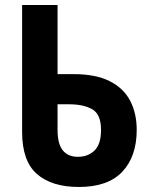

<svg xmlns="http://www.w3.org/2000/svg" viewBox="-20 -734 599 764"><path d="M294 10Q186 10 127 -41.5Q68 -93 68 -209V-714H209V-439H274Q361 -439 416.5 -411Q472 -383 498 -333Q524 -283 524 -217Q524 -112 467 -51Q410 10 294 10ZM290 -110Q330 -110 356 -135Q382 -160 382 -217Q382 -279 347.5 -299Q313 -319 255 -319H209V-218Q209 -161 230 -135.5Q251 -110 290 -110Z"/></svg>

Font: Noto Sans Condensed
Style: Bold
Weight: 700
Width: 3
Designer: Monotype Design Team
Foundry: Monotype Imaging Inc.
Version: Version 2.013; ttfautohint (v1.8.4.7-5d5b)